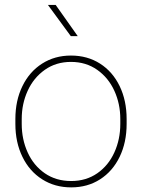

<svg xmlns="http://www.w3.org/2000/svg" viewBox="-20 -769 590 798"><path d="M43.9 0ZM274.9 -538.1Q343.3 -538.1 395.8 -504.6Q448.2 -471.2 477.3 -411.1Q506.3 -351.1 506.3 -274.4V-253.9Q506.3 -177.2 477.3 -117.2Q448.2 -57.1 396 -23.7Q343.8 9.8 275.9 9.8Q208 9.8 155.3 -23.7Q102.5 -57.1 73.2 -117.2Q43.9 -177.2 43.9 -253.9V-274.4Q43.9 -351.1 73.2 -411.1Q102.5 -471.2 155 -504.6Q207.5 -538.1 274.9 -538.1ZM275.9 -16.6Q337.9 -16.6 384.3 -48.8Q430.7 -81.1 455.3 -135.5Q480 -189.9 480 -253.9V-274.4Q480 -337.4 455.3 -391.6Q430.7 -445.8 384 -478.8Q337.4 -511.7 274.9 -511.7Q212.9 -511.7 166.3 -478.8Q119.6 -445.8 95 -391.6Q70.3 -337.4 70.3 -274.4V-253.9Q70.3 -189.9 95 -135.5Q119.6 -81.1 166.3 -48.8Q212.9 -16.6 275.9 -16.6ZM274.4 -618.7 179.2 -748.5H211.4L303.2 -618.7Z"/></svg>

Font: Heebo Thin
Style: Regular
Weight: 250
Designer: Oded Ezer
Foundry: Meir Sadan
Version: Version 2.001; ttfautohint (v1.5.14-ce02) -l 8 -r 50 -G 200 